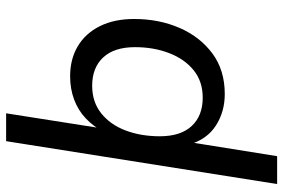

<svg xmlns="http://www.w3.org/2000/svg" viewBox="-169 -576 925 627"><g transform="rotate(-90 293.5 -262.5)"><path d="M6 180 146 -705H237L187 -387L176 -386Q194 -420 220.5 -445Q247 -470 282 -483Q317 -496 358 -496Q414 -496 456 -471Q498 -446 521.5 -399Q545 -352 545 -287Q545 -206 516 -139Q487 -72 432.5 -31.5Q378 9 300 9Q242 9 197 -20Q152 -49 135 -107H143L97 180ZM288 -63Q341 -63 377.5 -92.5Q414 -122 433.5 -172.5Q453 -223 453 -284Q453 -352 419.5 -388Q386 -424 327 -424Q274 -424 237 -394.5Q200 -365 181 -315Q162 -265 162 -203Q162 -135 195.5 -99Q229 -63 288 -63Z"/></g></svg>

Font: Nunito Sans 12pt ExtraLight 12pt Medium
Style: Italic
Weight: 500
Italic angle: -9°
Version: Version 3.101;gftools[0.9.27]